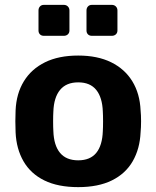

<svg xmlns="http://www.w3.org/2000/svg" viewBox="-20 -758 641 788"><path d="M301 10Q218 10 162 -17.5Q106 -45 76.5 -96Q47 -147 44 -215Q43 -235 43 -260.5Q43 -286 44 -305Q47 -374 78 -424.5Q109 -475 165 -502.5Q221 -530 301 -530Q380 -530 436 -502.5Q492 -475 523 -424.5Q554 -374 557 -305Q559 -286 559 -260.5Q559 -235 557 -215Q554 -147 524.5 -96Q495 -45 439 -17.5Q383 10 301 10ZM301 -100Q350 -100 375 -130.5Q400 -161 402 -220Q403 -235 403 -260Q403 -285 402 -300Q400 -358 375 -389Q350 -420 301 -420Q252 -420 226.5 -389Q201 -358 199 -300Q198 -285 198 -260Q198 -235 199 -220Q201 -161 226.5 -130.5Q252 -100 301 -100ZM357 -611Q347 -611 341 -617Q335 -623 335 -633V-715Q335 -725 341 -731.5Q347 -738 357 -738H439Q449 -738 455.5 -731.5Q462 -725 462 -715V-633Q462 -623 455.5 -617Q449 -611 439 -611ZM160 -611Q150 -611 144 -617Q138 -623 138 -633V-715Q138 -725 144 -731.5Q150 -738 160 -738H242Q252 -738 258.5 -731.5Q265 -725 265 -715V-633Q265 -623 258.5 -617Q252 -611 242 -611Z"/></svg>

Font: Rubik Light SemiBold
Style: Regular
Weight: 600
Version: Version 2.300;gftools[0.9.30]